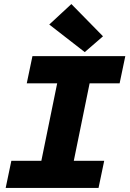

<svg xmlns="http://www.w3.org/2000/svg" viewBox="-20 -927 640 947"><path d="M8 0 36 -134H184L262 -516H112L140 -650H598L570 -516H422L344 -134H494L466 0ZM398 -670 223 -806 332 -907 488 -748Z"/></svg>

Font: Source Code Pro ExtraLight Black
Style: Italic
Weight: 900
Italic angle: -11°
Monospace: yes
Version: Version 1.016;hotconv 1.0.116;makeotfexe 2.5.65601